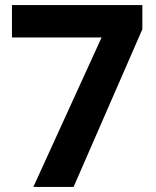

<svg xmlns="http://www.w3.org/2000/svg" viewBox="-20 -734 612 754"><path d="M111 0 379 -587H27V-714H539V-619L269 0Z"/></svg>

Font: Noto Sans Medefaidrin
Style: Bold
Weight: 700
Designer: Dalton Maag Ltd
Foundry: Dalton Maag Ltd
Version: Version 1.002; ttfautohint (v1.8.4.7-5d5b)